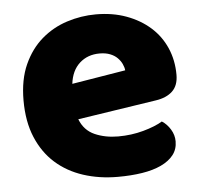

<svg xmlns="http://www.w3.org/2000/svg" viewBox="-43 -546 635 606"><g transform="rotate(-5 274.5 -242.5)"><path d="M198 -176Q212 -140 245 -125.5Q278 -111 319 -111Q361 -111 399 -121.5Q437 -132 460 -146Q476 -136 487 -118Q498 -100 498 -80Q498 -55 484 -37Q470 -19 444.5 -7Q419 5 384 10.5Q349 16 307 16Q248 16 197.5 -0.5Q147 -17 110 -50Q73 -83 52 -133Q31 -183 31 -250Q31 -316 52.5 -363.5Q74 -411 109.5 -441.5Q145 -472 190 -486.5Q235 -501 282 -501Q335 -501 378.5 -485Q422 -469 453.5 -441Q485 -413 502 -374Q519 -335 519 -289Q519 -255 500 -237Q481 -219 447 -214ZM283 -377Q245 -377 219.5 -354Q194 -331 189 -289L359 -317Q358 -327 353 -337.5Q348 -348 339 -357Q330 -366 316 -371.5Q302 -377 283 -377Z"/></g></svg>

Font: Baloo Tammudu 2 ExtraBold
Style: Regular
Weight: 800
Designer: Maithili Shingre, Omkar Shende and Ek Type
Foundry: Ek Type
Version: Version 1.640;hotconv 1.0.111;makeotfexe 2.5.65597; ttfautoh